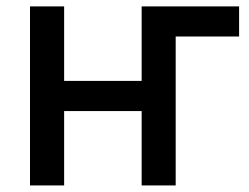

<svg xmlns="http://www.w3.org/2000/svg" viewBox="-20 -565 760 585"><path d="M175.4 -545.5V-318.5H411.6V-545.5H708.5V-453.8H515.3V0H411.6V-226.6H175.4V0H71.4V-545.5Z"/></svg>

Font: Cannonade Med
Style: Regular
Weight: 500
Designer: Rasmus Andersson
Foundry: rsms
Version: Version 3.012;git-f93a4a705